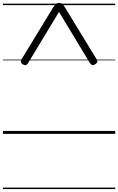

<svg xmlns="http://www.w3.org/2000/svg" viewBox="-20 -910 803 1305"><path d="M127 -508 341 -859Q352 -875 360 -882.5Q368 -890 381 -890Q396 -890 404 -882.5Q412 -875 422 -859L636 -508Q643 -497 641 -489Q639 -481 627 -473Q615 -465 607 -467.5Q599 -470 592 -480L381 -829L170 -480Q164 -470 155.5 -467.5Q147 -465 134 -473Q123 -481 122 -489Q121 -497 127 -508ZM0 365H763V375H0ZM0 -20H763V0H0ZM0 -505H763V-500H0ZM0 -885H763V-875H0Z"/></svg>

Font: Playwrite AT Guides
Style: Regular
Weight: 400
Designer: Veronika Burian, José Scaglione
Foundry: TypeTogether
Version: Version 1.003